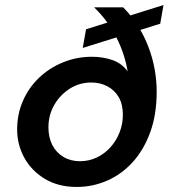

<svg xmlns="http://www.w3.org/2000/svg" viewBox="-20 -729 678 761"><path d="M284 12Q211 12 158 -20Q105 -52 76.5 -103.5Q48 -155 48 -216Q48 -277 71 -329.5Q94 -382 135 -421Q176 -460 230 -482Q284 -504 345 -504Q388 -504 425.5 -491Q463 -478 486 -446Q480 -481 469 -514.5Q458 -548 441.5 -580.5Q425 -613 403 -643Q381 -673 353 -700H468Q502 -666 527 -626Q552 -586 568.5 -542.5Q585 -499 593 -454.5Q601 -410 601 -366Q601 -275 575.5 -205Q550 -135 506 -86.5Q462 -38 404.5 -13Q347 12 284 12ZM297 -90Q332 -90 363 -104.5Q394 -119 417.5 -145Q441 -171 454 -204.5Q467 -238 467 -274Q467 -316 450.5 -344Q434 -372 405.5 -387Q377 -402 342 -402Q295 -402 256.5 -377.5Q218 -353 195 -313Q172 -273 172 -224Q172 -184 187.5 -154Q203 -124 231.5 -107Q260 -90 297 -90ZM308 -539 321 -613 628 -709 615 -635Z"/></svg>

Font: DM Sans 24pt SemiBold
Style: Italic
Weight: 600
Italic angle: -10°
Designer: Colophon Foundry, Jonny Pinhorn
Foundry: Colophon Foundry
Version: Version 4.004;gftools[0.9.30]